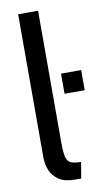

<svg xmlns="http://www.w3.org/2000/svg" viewBox="-87 -792 462 845"><g transform="rotate(-10 144.0 -370.0)"><path d="M176 10Q132.5 10 106.5 -7.2Q80.5 -24.5 69 -51.5Q57.5 -78.5 57.5 -108V-750H146.5V-160Q146.5 -118 151.5 -97Q156.5 -76 171.8 -69Q187 -62 217.5 -62L205.5 10ZM198 -370V-460H288V-370Z"/></g></svg>

Font: Cabin
Style: Regular
Weight: 400
Width: 4
Designer: Pablo Impallari
Foundry: Pablo Impallari. http://www.impallari.com Igino Marini. http://www.ikern.com
Version: Version 3.001